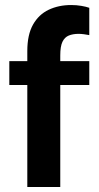

<svg xmlns="http://www.w3.org/2000/svg" viewBox="-20 -743 392 763"><path d="M334.8 -712V-603.5Q325.3 -605.5 313.3 -607Q301.3 -608.5 292.3 -608.5Q269.9 -608.5 253.4 -601.8Q237 -595.1 228.2 -576.9Q219.5 -558.8 219.5 -522.5V-500H334.8V-405.2H219.5V0H88.5V-405.2H17V-500H88.5V-539.8Q88.5 -604.9 111.2 -645.2Q134 -685.5 173.5 -704.2Q213.1 -723 262.6 -723Q284.2 -723 303.2 -719.7Q322.3 -716.5 334.8 -712Z"/></svg>

Font: Envelope Sans Variable
Style: Regular
Weight: 500
Designer: Andreas Rasmussen / Norman Anderson
Foundry: mail.de GmbH
Version: Version 1.150